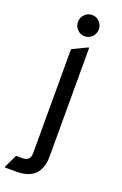

<svg xmlns="http://www.w3.org/2000/svg" viewBox="-190 -764 646 1015"><g transform="rotate(20 133.0 -257.0)"><path d="M-17.1 200.2V195.3L17.6 122.1H53.7Q97.7 122.1 97.7 78.1V-507.3L180.7 -546.9H185.5V63.5Q185.5 200.2 48.8 200.2ZM100.1 -697.8Q117.2 -715.3 141.6 -715.3Q166 -715.3 183.1 -697.8Q200.2 -680.2 200.2 -655.5Q200.2 -630.9 183.1 -613.3Q166 -595.7 141.6 -595.7Q117.2 -595.7 100.1 -613.3Q83 -630.9 83 -655.5Q83 -680.2 100.1 -697.8Z"/></g></svg>

Font: Nova Square
Style: Book
Weight: 400
Designer: Wojciech Kalinowski "wmk69" (wmk69@o2.pl)
Foundry: Wojciech Kalinowski "wmk69" (wmk69@o2.pl)
Version: Version 3.1.0; 2021-05-23